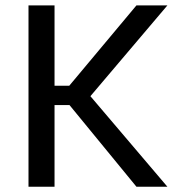

<svg xmlns="http://www.w3.org/2000/svg" viewBox="-20 -707 668 727"><path d="M496.6 -686.5H613.8L322.3 -342.8L613.8 0H496.6L243.2 -309.1H186.5V0H87.9V-686.5H186.5V-382.3H242.2Z"/></svg>

Font: Estedad-FD Medium
Style: Regular
Weight: 500
Designer: Amin Abedi
Version: Version 7.3